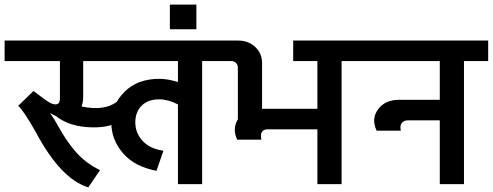

<svg xmlns="http://www.w3.org/2000/svg" viewBox="-47 -798 2138 833"><path d="M438 -622V-533H314V-378Q314 -356 307 -336Q405 -315 461 -357L493 -285Q443 -243 349.5 -245.5Q256 -248 199 -292V-293Q190 -296 170 -308Q192 -276 203 -255Q243 -182 285.5 -135Q328 -88 387 -60L336 15Q217 -22 111 -220Q58 -315 32 -339L98 -403L154 -362Q175 -347 189 -345.5Q203 -344 208 -351Q213 -358 213 -371V-533H-27V-622Z M935 -622V-533H830V1H725V-345Q682 -367 644 -367Q594 -367 567 -339Q540 -311 540 -267Q540 -222 571 -187.5Q602 -153 662 -144L632 -57Q536 -75 486 -134Q436 -193 436 -265Q436 -342 492.5 -399Q549 -456 644 -456Q681 -456 725 -442V-533H349V-622Z M690 -778H805V-671H690Z M987 -622Q1031 -622 1060.5 -594Q1090 -566 1090 -525V-326H1330V-533H1225V-622H1540V-533H1435V1H1330V-237H1115Q1078 -237 1087 -192H982Q960 -240 985 -280V-503Q985 -517 977 -525Q969 -533 957 -533H880V-622Z M2071 -622V-533H1966V1H1861V-276H1723Q1706 -276 1696.5 -265Q1687 -254 1692 -231H1587Q1563 -283 1593.5 -324Q1624 -365 1684 -365H1861V-533H1485V-622Z"/></svg>

Font: LT Superior Semi-bold
Style: Regular
Weight: 600
Designer: Daniel Lyons
Foundry: LyonsType
Version: Version 1.0